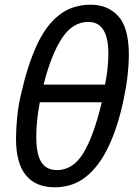

<svg xmlns="http://www.w3.org/2000/svg" viewBox="-20 -785 587 815"><path d="M212 10Q132 10 90 -41Q48 -92 48 -196Q48 -240 53 -289Q58 -338 69 -384Q96 -504 134.5 -589.5Q173 -675 229.5 -720Q286 -765 365 -765Q438 -765 482.5 -716Q527 -667 527 -550Q527 -513 521.5 -464Q516 -415 504 -359Q480 -246 441 -163.5Q402 -81 346 -35.5Q290 10 212 10ZM165 -426H426Q433 -460 436.5 -494.5Q440 -529 440 -557Q440 -692 355 -692Q288 -692 242.5 -622Q197 -552 165 -426ZM222 -63Q290 -63 334 -135.5Q378 -208 412 -351H149Q141 -310 137.5 -273.5Q134 -237 134 -204Q134 -130 155.5 -96.5Q177 -63 222 -63Z"/></svg>

Font: BC Sans
Style: Italic
Weight: 400
Italic angle: -12°
Designer: Monotype Design Team
Designer: Province of B.C.
Foundry: Monotype Imaging Inc.
Version: Version 2.000;GOOG;noto-source:20170915:90ef993387c0